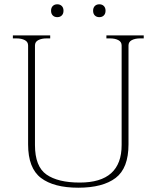

<svg xmlns="http://www.w3.org/2000/svg" viewBox="-20 -865 730 895"><path d="M218 -815Q218 -829 226 -837Q234 -845 247 -845Q260 -845 268 -837Q276 -829 276 -815Q276 -801 268 -793Q260 -785 247 -785Q234 -785 226 -793Q218 -801 218 -815ZM414 -815Q414 -829 422 -837Q430 -845 443 -845Q456 -845 464 -837Q472 -829 472 -815Q472 -801 464 -793Q456 -785 443 -785Q430 -785 422 -793Q414 -801 414 -815ZM111 -192V-653Q111 -670 95.5 -678Q80 -686 57 -686H40V-700H214V-686H197Q174 -686 158.5 -678Q143 -670 143 -653V-189Q143 -89 196.5 -51.5Q250 -14 352 -14Q547 -14 547 -189V-653Q547 -670 531.5 -678Q516 -686 493 -686H476V-700H650V-686H633Q610 -686 594.5 -678Q579 -670 579 -653V-192Q579 -81 519 -35.5Q459 10 345 10Q231 10 171 -35.5Q111 -81 111 -192Z"/></svg>

Font: Taviraj Thin
Style: Regular
Weight: 250
Designer: Katatrad Team
Foundry: CadsonDemak
Version: Version 1.001